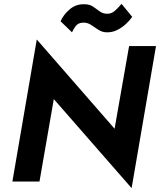

<svg xmlns="http://www.w3.org/2000/svg" viewBox="-20 -938 826 992"><path d="M293 -828 352 -771Q358 -785 370.5 -802.5Q383 -820 408 -821Q431 -822 449.5 -810Q468 -798 487 -785Q506 -772 530 -771Q559 -770 584.5 -782.5Q610 -795 630.5 -814Q651 -833 663 -851L608 -918Q592 -899 575 -883.5Q558 -868 538 -867Q514 -866 497 -878Q480 -890 462 -903Q444 -916 417 -916Q374 -918 341 -890.5Q308 -863 293 -828ZM647 -700 572 -273 170 -734 44 0H184L258 -426L660 34L786 -700Z"/></svg>

Font: Jost* 600 Semi Italic
Style: Italic
Weight: 600
Italic angle: -10°
Version: Version 3.200; ttfautohint (v0.97) -l 8 -r 50 -G 200 -x 14 -